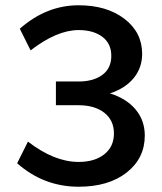

<svg xmlns="http://www.w3.org/2000/svg" viewBox="-20 -698 614 728"><path d="M278 10Q146 10 45 -79L86 -161Q186 -84 278 -84Q339 -84 375.5 -113Q412 -142 412 -192Q412 -242 375.5 -270.5Q339 -299 278 -299H192V-389H278Q334 -389 368 -414Q402 -439 402 -486Q402 -533 368 -558.5Q334 -584 278 -584Q196 -584 96 -507L55 -589Q156 -678 278 -678Q385 -678 452 -626.5Q519 -575 519 -494Q519 -441 487 -402Q455 -363 397 -344Q460 -324 494.5 -282.5Q529 -241 529 -184Q529 -98 460.5 -44Q392 10 278 10Z"/></svg>

Font: Celebes SemiBold
Style: Regular
Weight: 600
Designer: Anugrah Pasau
Foundry: Lafontype
Version: Version 1.000